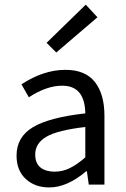

<svg xmlns="http://www.w3.org/2000/svg" viewBox="-20 -801 545 833"><path d="M193.8 12.2Q131.3 12.2 91.6 -24.7Q51.8 -61.5 51.8 -126Q51.8 -206.1 122.3 -248.8Q192.9 -291.5 350.1 -309.1Q348.1 -429.2 250 -429.2Q182.1 -429.2 105 -378.9L73.2 -435.1Q168.5 -498 264.2 -498Q350.1 -498 391.6 -445.3Q433.1 -392.6 433.1 -298.8V0H365.2L356.9 -58.1H354Q271.5 12.2 193.8 12.2ZM216.8 -56.2Q251 -56.2 282.2 -71.3Q313.5 -86.4 350.1 -118.2V-250Q230.5 -236.3 181.6 -208Q132.8 -179.7 132.8 -130.9Q132.8 -92.3 155.8 -74.2Q178.7 -56.2 216.8 -56.2ZM224.1 -573.2 182.1 -615.2 352.1 -780.8 402.8 -726.1Z"/></svg>

Font: Source Sans Pro
Style: Regular
Weight: 400
Designer: Paul D. Hunt
Foundry: Adobe Systems Incorporated
Version: Version 3.006;hotconv 1.0.111;makeotfexe 2.5.65597